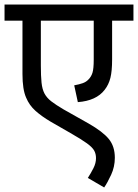

<svg xmlns="http://www.w3.org/2000/svg" viewBox="-20 -642 608 846"><path d="M568 -551H474V-380Q474 -329 466.5 -299Q459 -269 441 -246Q404 -198 323 -192L307 -266Q329 -270 344.5 -275.5Q360 -281 370 -292Q382 -304 387.5 -321.5Q393 -339 393 -380V-551H160V-353Q160 -307 163 -278Q166 -249 176 -230Q186 -211 206 -195.5Q226 -180 260 -160L370 -98Q433 -62 459.5 -29.5Q486 3 486 53Q486 93 469.5 128.5Q453 164 439 184L367 142Q380 122 391.5 99.5Q403 77 403 55Q403 36 395 21.5Q387 7 363 -10.5Q339 -28 290 -56L203 -106Q164 -129 136.5 -153.5Q109 -178 95 -212Q79 -248 79 -316V-551H0V-622H568Z"/></svg>

Font: TSCustom
Style: Regular
Weight: 400
Designer: Monotype Design Team
Foundry: Monotype Imaging Inc.
Version: Version 2.004; ttfautohint (v1.8.3) -l 8 -r 50 -G 200 -x 14 